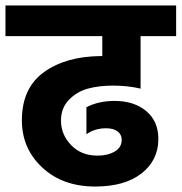

<svg xmlns="http://www.w3.org/2000/svg" viewBox="-50 -691 664 702"><path d="M266 -200V-299Q310 -322 369 -322Q440 -322 484.5 -285Q529 -248 529 -183Q529 -105 467.5 -57Q406 -9 298 -9Q179 -9 104.5 -78.5Q30 -148 30 -251Q30 -368 109 -426Q188 -484 315 -486H324V-559H-30V-671H594V-559H464V-367Q417 -378 363 -378Q312 -378 271.5 -367Q231 -356 202 -326Q173 -296 173 -250Q173 -199 210 -160.5Q247 -122 306 -122Q344 -122 369.5 -137Q395 -152 395 -180Q395 -199 380 -210.5Q365 -222 338 -222Q296 -222 266 -200Z"/></svg>

Font: Hind Bold
Style: Regular
Weight: 700
Designer: Manushi Parikh, Satya Rajpurohit
Foundry: Indian Type Foundry
Version: Version 1.201;PS 1.0;hotconv 1.0.78;makeotf.lib2.5.61930; tt